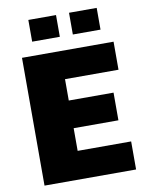

<svg xmlns="http://www.w3.org/2000/svg" viewBox="-95 -949 794 1018"><g transform="rotate(-10 302.0 -440.0)"><path d="M61 0V-688H554V-537H266V-422H507V-273H266V-151H554V0ZM129 -763V-880H278V-763ZM348 -763V-880H497V-763Z"/></g></svg>

Font: Saira Thin ExtraBold
Style: Regular
Weight: 800
Version: Version 1.101